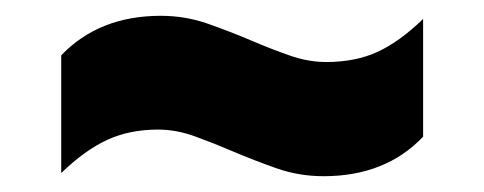

<svg xmlns="http://www.w3.org/2000/svg" viewBox="-20 -501 613 243"><path d="M389.5 -278Q358.5 -278 330 -288Q301.5 -298 274.5 -309.5Q250 -320 226.5 -328.5Q203 -337 180 -337Q144 -337 115.8 -324Q87.5 -311 57.5 -282V-431Q105.5 -481 183.5 -481Q214.5 -481 243 -471Q271.5 -461 298.5 -449.5Q323 -439 346.5 -430.8Q370 -422.5 393 -422.5Q429.5 -422.5 457.5 -435.2Q485.5 -448 515.5 -477V-328Q468 -278 389.5 -278Z"/></svg>

Font: Encode Sans SemiExpanded SemiExpanded ExtraBold
Style: Regular
Weight: 800
Width: 6
Designer: Multiple Designers
Foundry: Impallari Type
Version: Version 3.000; ttfautohint (v1.8.3) -l 8 -r 50 -G 200 -x 14 